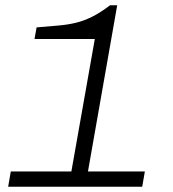

<svg xmlns="http://www.w3.org/2000/svg" viewBox="-20 -709 657 729"><path d="M11 0 21 -58H251L340 -561H111L119 -605Q165 -609 201 -612Q237 -615 268 -622.5Q299 -630 330 -645.5Q361 -661 398 -689H425L314 -58H530L520 0Z"/></svg>

Font: Archivo Expanded ExtraLight
Style: Italic
Weight: 250
Width: 7
Italic angle: -10°
Designer: Hector Gatti
Foundry: Omnibus-Type
Version: Version 2.001